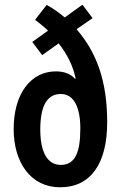

<svg xmlns="http://www.w3.org/2000/svg" viewBox="-20 -785 513 815"><path d="M178 -764 129 -701C147 -687 166 -672 184 -655L117 -607L159 -551L229 -601C265 -555 290 -506 301 -452L299 -450C279 -472 252 -482 217 -482C115 -482 38 -393 38 -237C38 -96 110 10 235 10C364 10 435 -89 435 -266C435 -445 388 -565 305 -661L373 -708L330 -765L255 -711C228 -733 203 -751 178 -764ZM238 -386C296 -386 321 -325 321 -240C321 -136 298 -85 238 -85C177 -85 151 -147 151 -235C151 -336 180 -386 238 -386Z"/></svg>

Font: Noto Sans Lao Looped ExtraCondensed SemiBold
Style: Regular
Weight: 600
Width: 2
Designer: Mark Frömberg, Ben Mitchell
Foundry: The Fontpad Ltd
Version: Version 1.002